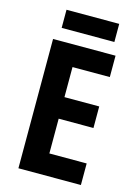

<svg xmlns="http://www.w3.org/2000/svg" viewBox="-131 -954 734 1024"><g transform="rotate(15 236.5 -441.5)"><path d="M421 0H76V-714H421V-596H215V-430H407V-311H215V-119H421ZM396 -883V-783H105V-883Z"/></g></svg>

Font: Noto Sans Tamil Condensed
Style: Bold
Weight: 700
Width: 3
Designer: Jelle Bosma - Monotype Design Team
Foundry: Monotype Imaging Inc.
Version: Version 2.004; ttfautohint (v1.8.4.7-5d5b)